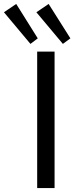

<svg xmlns="http://www.w3.org/2000/svg" viewBox="-101 -951 383 971"><path d="M175 -690V0H87V-690ZM145 -931 255 -757 217 -729 83 -889ZM-19 -931 90 -757 53 -729 -81 -889Z"/></svg>

Font: Exo 2
Style: Regular
Weight: 400
Designer: Natanael Gama
Foundry: Natanael Gama
Version: Version 2.010